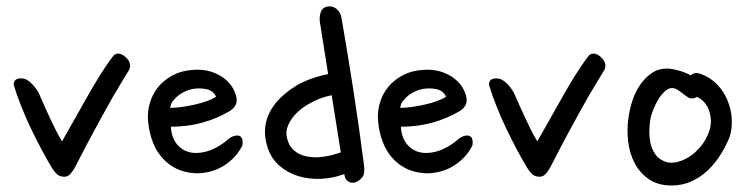

<svg xmlns="http://www.w3.org/2000/svg" viewBox="-20 -702 2311 591"><path d="M378 -488Q362 -461 346 -435Q330 -409 311.5 -375.5Q293 -342 269 -298Q245 -254 213 -191Q205 -176 197 -167Q189 -158 178 -158Q163 -158 154.5 -166.5Q146 -175 140 -185Q107 -240 75 -307Q43 -374 23 -438Q21 -443 23.5 -449.5Q26 -456 31 -458Q41 -463 57 -459Q69 -454 81 -441Q93 -428 100 -414Q106 -400 114 -382Q122 -364 131.5 -343.5Q141 -323 151 -303Q161 -283 171 -267Q188 -297 207.5 -331.5Q227 -366 247 -401.5Q267 -437 287.5 -470Q308 -503 328 -529Q333 -536 342 -537Q351 -538 362 -530Q387 -511 378 -488Z M687 -360Q648 -337 603 -324.5Q558 -312 506 -312Q508 -277 526 -256.5Q544 -236 571 -232Q587 -230 603.5 -233Q620 -236 634.5 -242.5Q649 -249 661 -257Q673 -265 682 -273Q691 -281 701 -283.5Q711 -286 716 -284Q730 -279 726 -254Q710 -222 680 -199.5Q650 -177 613 -171Q581 -165 547 -174Q513 -183 486 -209Q463 -232 451 -263Q439 -294 436 -327Q433 -358 441.5 -386Q450 -414 468 -435.5Q486 -457 513 -471Q540 -485 576 -487Q619 -490 654 -471Q689 -452 703 -418Q711 -399 707.5 -385Q704 -371 687 -360ZM572 -428Q562 -426 550.5 -421Q539 -416 529.5 -408.5Q520 -401 512.5 -391.5Q505 -382 504 -370Q521 -370 541.5 -373Q562 -376 581.5 -380.5Q601 -385 617.5 -391Q634 -397 645 -404Q637 -423 615.5 -427.5Q594 -432 572 -428Z M965 -632Q962 -650 967.5 -665Q973 -680 990 -682Q1005 -684 1016.5 -674Q1028 -664 1031 -648Q1051 -533 1068.5 -419.5Q1086 -306 1100 -197Q1104 -168 1096 -157.5Q1088 -147 1077 -142Q1065 -137 1054.5 -142Q1044 -147 1041 -160L1040 -166L1036 -165Q1003 -153 967 -151.5Q931 -150 898 -160Q865 -170 839.5 -192.5Q814 -215 803 -250Q779 -327 833 -390Q856 -416 890 -437Q924 -458 972 -470L990 -474ZM864 -275Q870 -251 886 -238Q902 -225 924 -220.5Q946 -216 971 -219Q996 -222 1020 -230L1029 -233L1001 -409L981 -404Q960 -398 936.5 -385.5Q913 -373 895 -356Q877 -339 867.5 -318Q858 -297 864 -275Z M1395 -360Q1356 -337 1311 -324.5Q1266 -312 1214 -312Q1216 -277 1234 -256.5Q1252 -236 1279 -232Q1295 -230 1311.5 -233Q1328 -236 1342.5 -242.5Q1357 -249 1369 -257Q1381 -265 1390 -273Q1399 -281 1409 -283.5Q1419 -286 1424 -284Q1438 -279 1434 -254Q1418 -222 1388 -199.5Q1358 -177 1321 -171Q1289 -165 1255 -174Q1221 -183 1194 -209Q1171 -232 1159 -263Q1147 -294 1144 -327Q1141 -358 1149.5 -386Q1158 -414 1176 -435.5Q1194 -457 1221 -471Q1248 -485 1284 -487Q1327 -490 1362 -471Q1397 -452 1411 -418Q1419 -399 1415.5 -385Q1412 -371 1395 -360ZM1280 -428Q1270 -426 1258.5 -421Q1247 -416 1237.5 -408.5Q1228 -401 1220.5 -391.5Q1213 -382 1212 -370Q1229 -370 1249.5 -373Q1270 -376 1289.5 -380.5Q1309 -385 1325.5 -391Q1342 -397 1353 -404Q1345 -423 1323.5 -427.5Q1302 -432 1280 -428Z M1841 -488Q1825 -461 1809 -435Q1793 -409 1774.5 -375.5Q1756 -342 1732 -298Q1708 -254 1676 -191Q1668 -176 1660 -167Q1652 -158 1641 -158Q1626 -158 1617.5 -166.5Q1609 -175 1603 -185Q1570 -240 1538 -307Q1506 -374 1486 -438Q1484 -443 1486.5 -449.5Q1489 -456 1494 -458Q1504 -463 1520 -459Q1532 -454 1544 -441Q1556 -428 1563 -414Q1569 -400 1577 -382Q1585 -364 1594.5 -343.5Q1604 -323 1614 -303Q1624 -283 1634 -267Q1651 -297 1670.5 -331.5Q1690 -366 1710 -401.5Q1730 -437 1750.5 -470Q1771 -503 1791 -529Q1796 -536 1805 -537Q1814 -538 1825 -530Q1850 -511 1841 -488Z M2138 -474Q2168 -463 2188.5 -441Q2209 -419 2220 -391.5Q2231 -364 2232.5 -335Q2234 -306 2226 -281Q2215 -253 2198 -226Q2181 -199 2159 -178Q2137 -157 2109 -144Q2081 -131 2047 -131Q2006 -131 1978 -150Q1950 -169 1934 -199Q1918 -229 1913.5 -267Q1909 -305 1915 -343Q1919 -371 1928.5 -397.5Q1938 -424 1953 -444.5Q1968 -465 1987.5 -478Q2007 -491 2032 -491Q2046 -491 2067 -485.5Q2088 -480 2106 -470Q2119 -482 2138 -474ZM2100 -401Q2089 -408 2074.5 -419.5Q2060 -431 2049 -431Q2037 -431 2025.5 -420Q2014 -409 2005.5 -394.5Q1997 -380 1991 -365Q1985 -350 1983 -341Q1980 -326 1979 -305Q1978 -284 1982 -263.5Q1986 -243 1997.5 -226.5Q2009 -210 2032 -203Q2046 -199 2065 -203.5Q2084 -208 2102.5 -220Q2121 -232 2137.5 -252Q2154 -272 2163 -298Q2173 -327 2163.5 -358.5Q2154 -390 2125 -404Q2118 -399 2111 -399Q2104 -399 2100 -401Z"/></svg>

Font: Nanum Pen
Style: Regular
Weight: 400
Designer: Doo-yul Kwak; Hyunghwan Choi; Nicolas Noh;
Foundry: NHN Corporation
Version: Version 1.10